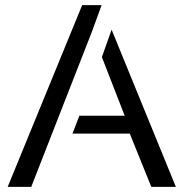

<svg xmlns="http://www.w3.org/2000/svg" viewBox="-20 -730 717 750"><path d="M416 -614 667 0H571L487 -208H263L290 -278H467L378 -507ZM377 -710 339 -606 102 0H10L301 -710Z"/></svg>

Font: Raleway Medium Alt1
Style: Regular
Weight: 500
Designer: Matt McInerney, Pablo Impallari, Rodrigo Fuenzalida
Foundry: Matt McInerney, Pablo Impallari, Rodrigo Fuenzalida
Version: Version 3.000g; ttfautohint (v1.5) -l 8 -r 28 -G 28 -x 14 -D